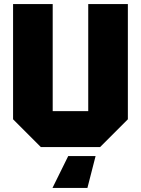

<svg xmlns="http://www.w3.org/2000/svg" viewBox="-20 -720 690 940"><path d="M44 -136V-700H238V-176H412V-700H606V-136L470 0H180ZM448 44 408 200H237L314 44Z"/></svg>

Font: Tektur ExtraBold
Style: Regular
Weight: 800
Designer: Adam Jagosz
Foundry: Adam Jagosz
Version: Version 1.005;gftools[0.9.30]